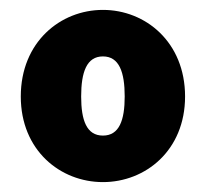

<svg xmlns="http://www.w3.org/2000/svg" viewBox="-20 -728 416 388"><path d="M188 -360C274 -360 354 -424 354 -533C354 -643 274 -708 188 -708C102 -708 22 -643 22 -533C22 -424 102 -360 188 -360ZM188 -454C155 -454 144 -485 144 -533C144 -582 155 -614 188 -614C221 -614 232 -582 232 -533C232 -485 221 -454 188 -454Z"/></svg>

Font: Source Sans Pro Black
Style: Regular
Weight: 900
Designer: Paul D. Hunt
Foundry: Adobe Systems Incorporated
Version: Version 3.006;hotconv 1.0.111;makeotfexe 2.5.65597